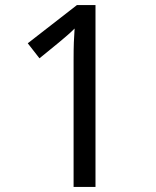

<svg xmlns="http://www.w3.org/2000/svg" viewBox="-20 -734 612 754"><path d="M355 0H269V-499Q269 -542 270 -568Q271 -594 273 -622Q257 -606 244 -595Q231 -584 211 -567L135 -505L89 -564L282 -714H355Z"/></svg>

Font: Noto Sans Hanifi Rohingya
Style: Regular
Weight: 400
Designer: Monotype Design Team and DaltonMaag
Foundry: Google LLC
Version: Version 2.101